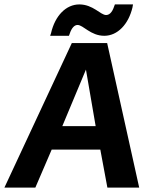

<svg xmlns="http://www.w3.org/2000/svg" viewBox="-22 -849 650 869"><path d="M205 -687H290L293 -695C303 -726 317 -736 329 -736C355 -736 388 -687 450 -687C510 -687 560 -739 578 -817V-818L580 -829H498L495 -821C485 -790 471 -781 458 -781C433 -781 399 -829 337 -829C277 -829 227 -778 209 -699ZM367 -534 411 -278H260ZM463 -654H303L-2 0H138L212 -172H432L464 0H608Z"/></svg>

Font: Falling Sky
Style: SeBdObl
Weight: 600
Designer: Paul D. Hunt
Foundry: Adobe Systems Incorporated
Version: Version 1.02